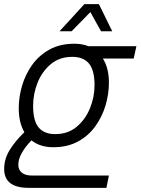

<svg xmlns="http://www.w3.org/2000/svg" viewBox="-42 -752 675 922"><path d="M95 150Q-22 150 -22 59Q-22 11 5 -32.5Q32 -76 75 -117Q48 -164 48 -232Q48 -286 64 -340.5Q80 -395 112.5 -440.5Q145 -486 195.5 -514Q246 -542 315 -542Q353 -542 383 -530H613L600 -471H452Q481 -425 481 -355Q481 -301 465 -246.5Q449 -192 416 -146Q383 -100 332.5 -72.5Q282 -45 213 -45Q151 -45 109 -78Q46 -12 46 39Q46 64 63 77.5Q80 91 112 91H481L469 150ZM223 -108Q284 -108 326 -143Q368 -178 390 -232Q412 -286 412 -343Q412 -414 385.5 -446.5Q359 -479 305 -479Q244 -479 202 -444Q160 -409 138.5 -355Q117 -301 117 -243Q117 -172 143.5 -140Q170 -108 223 -108ZM244 -602 363 -732H433L497 -602H443L392 -694L302 -602Z"/></svg>

Font: Geist Mono Light
Style: Italic
Weight: 300
Italic angle: -12°
Monospace: yes
Designer: Basement.studio, Andrés Briganti, Mateo Zaragoza
Foundry: Basement.studio, Vercel, Andrés Briganti, Guido Ferreyra, Mateo Zaragoza
Version: Version 1.500; ttfautohint (v1.8.4.7-5d5b)